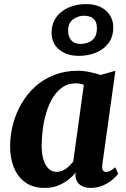

<svg xmlns="http://www.w3.org/2000/svg" viewBox="-20 -910 619 940"><path d="M481 -105Q478.5 -84.5 484 -76.2Q489.5 -68 500 -68Q507.5 -68 518 -73Q528.5 -78 545 -91L558.5 -59Q552.5 -50 534.2 -33.5Q516 -17 487.5 -3.5Q459 10 423 10Q391.5 10 371.2 -5.5Q351 -21 349 -51L350.5 -65.5Q335.5 -46.5 313.2 -29.2Q291 -12 262.8 -1Q234.5 10 199 10Q141.5 10 103.8 -17.2Q66 -44.5 47.8 -90.5Q29.5 -136.5 29.5 -192.5Q29.5 -248.5 43.8 -302.2Q58 -356 85.5 -403.2Q113 -450.5 153.2 -486.8Q193.5 -523 245.8 -543.2Q298 -563.5 361 -563.5Q389 -563.5 420 -557Q451 -550.5 472.5 -543L545 -563.5ZM390.5 -494.5Q381.5 -498.5 371.2 -500.2Q361 -502 350 -502Q314 -502 286.8 -483.5Q259.5 -465 239.8 -433.5Q220 -402 207.8 -362.2Q195.5 -322.5 189.8 -279.8Q184 -237 184 -196.5Q184 -155.5 193.2 -126.8Q202.5 -98 219 -83.2Q235.5 -68.5 257.5 -68.5Q270 -68.5 281.2 -72.8Q292.5 -77 302.8 -84Q313 -91 322 -100.2Q331 -109.5 338.5 -119ZM366 -636.5Q306 -636.5 269.2 -667.5Q232.5 -698.5 232.5 -749.5Q233 -788 248.5 -814.8Q264 -841.5 289 -858.2Q314 -875 343.2 -882.5Q372.5 -890 399.5 -890Q463.5 -890 499 -857.5Q534.5 -825 534.5 -776.5Q534.5 -729 510.5 -697.8Q486.5 -666.5 448 -651.5Q409.5 -636.5 366 -636.5ZM374 -695Q392.5 -695 411 -701.5Q429.5 -708 442 -724.8Q454.5 -741.5 454.5 -772Q454.5 -803.5 438 -818.2Q421.5 -833 390 -833Q363 -833 338.2 -815.5Q313.5 -798 313.5 -759.5Q313 -733.5 327.8 -714.2Q342.5 -695 374 -695Z"/></svg>

Font: Merriweather 28pt ExtraBold
Style: Italic
Weight: 800
Italic angle: -7.8°
Version: Version 2.101